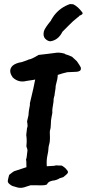

<svg xmlns="http://www.w3.org/2000/svg" viewBox="-20 -881 426 944"><path d="M324 -861 340 -860Q363 -849 384 -821Q392 -811 371 -804Q370 -801 360 -794Q338 -777 318 -756Q298 -735 287 -725Q267 -684 228 -678Q215 -678 202.5 -690.5Q190 -703 196 -728Q201 -744 230 -779Q230 -782 246 -805Q277 -845 324 -861ZM311 -526Q288 -521 265 -513H264Q264 -495 254 -460Q254 -448 249 -421Q249 -413 246 -405Q243 -397 243 -380Q236 -339 237 -335Q238 -331 237 -324Q236 -317 233 -303Q230 -289 230 -270Q230 -251 225 -236V-225Q227 -189 222.5 -174Q218 -159 218 -148.5Q218 -138 213 -116Q208 -94 210 -64H216Q241 -66 242.5 -65.5Q244 -65 256 -68L272 -67H282Q285 -67 295 -59.5Q305 -52 309 -45Q316 -38 313.5 -31.5Q311 -25 291 -10L272 -4Q269 -1 258 3Q247 7 239 7Q216 12 212 24Q208 32 164 30H130L111 36Q86 46 67 41Q48 36 41.5 33.5Q35 31 26 23.5Q17 16 18.5 6.5Q20 -3 25 -21Q42 -35 49 -39Q97 -54 110 -59Q110 -92 108 -98Q111 -99 115 -141Q116 -145 110 -160V-166Q113 -194 109 -217Q109 -218 113 -252Q118 -258 113 -284Q117 -303 120 -314L121 -328Q121 -334 127 -364V-374L129 -382Q147 -456 153 -490Q145 -488 143 -488L110 -483Q72 -473 43 -500Q18 -534 42 -558Q57 -571 88 -576Q115 -585 123 -589Q133 -589 170 -611Q207 -616 213 -616L260 -622Q269 -623 284 -620.5Q299 -618 302 -614Q315 -611 334 -602L358 -580Q372 -560 377 -550Q380 -537 372 -532.5Q364 -528 355.5 -528Q347 -528 311 -526Z"/></svg>

Font: Caveat Brush
Style: Regular
Weight: 400
Designer: Pablo Impallari
Foundry: Creative Lab NY
Version: Version 1.096; ttfautohint (v1.3)